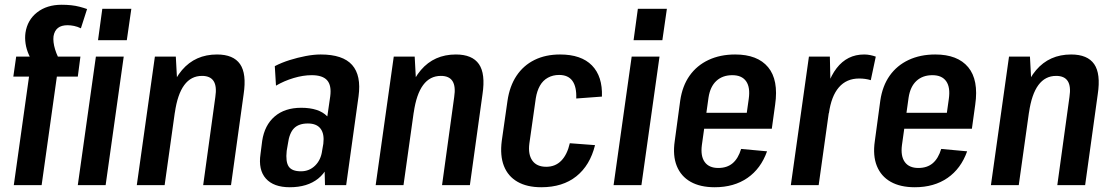

<svg xmlns="http://www.w3.org/2000/svg" viewBox="-20 -778 4679 807"><path d="M102 -456H36L48 -540H161L129 -501Q112 -524 101.5 -547.5Q91 -571 87.5 -594.5Q84 -618 87 -640Q95 -694 136 -726Q177 -758 239 -758Q260 -758 279 -756Q298 -754 315 -749.5Q332 -745 346 -740L320 -659Q306 -666 291.5 -669Q277 -672 264 -672Q238 -672 223.5 -660.5Q209 -649 205 -626Q202 -602 211.5 -570.5Q221 -539 242 -506L173 -540H318L307 -456H219L155 0H38ZM500 -540 424 0H307L383 -540ZM532 -741 513 -609H392L410 -741Z M885 -370Q892 -415 878 -437Q864 -459 829 -459Q783 -459 754.5 -420.5Q726 -382 715 -305L663 -236L671 -289Q689 -418 745 -483.5Q801 -549 892 -549Q961 -549 989 -508.5Q1017 -468 1004 -382L951 0H834ZM631 -540H719L727 -392L672 0H555Z M1341 -187 1368 -373Q1374 -419 1355 -440.5Q1336 -462 1290 -462Q1254 -462 1214 -450Q1174 -438 1140 -418L1135 -500Q1164 -515 1197.5 -525.5Q1231 -536 1265 -542.5Q1299 -549 1328 -549Q1421 -549 1460 -505Q1499 -461 1487 -373L1435 0H1346ZM1198 9Q1130 9 1097.5 -27.5Q1065 -64 1075 -131L1082 -186Q1092 -252 1134.5 -288.5Q1177 -325 1246 -325Q1320 -325 1355 -289.5Q1390 -254 1380 -187L1372 -132Q1363 -64 1317.5 -27.5Q1272 9 1198 9ZM1245 -58Q1280 -58 1304.5 -82Q1329 -106 1334 -145L1339 -174Q1344 -215 1327.5 -237Q1311 -259 1274 -259Q1236 -259 1216 -239Q1196 -219 1190 -173L1185 -144Q1180 -98 1193.5 -78Q1207 -58 1245 -58Z M1889 -370Q1896 -415 1882 -437Q1868 -459 1833 -459Q1787 -459 1758.5 -420.5Q1730 -382 1719 -305L1667 -236L1675 -289Q1693 -418 1749 -483.5Q1805 -549 1896 -549Q1965 -549 1993 -508.5Q2021 -468 2008 -382L1955 0H1838ZM1635 -540H1723L1731 -392L1676 0H1559Z M2255 9Q2195 9 2155 -14Q2115 -37 2098 -80.5Q2081 -124 2089 -186L2113 -354Q2122 -416 2151 -459.5Q2180 -503 2226.5 -526Q2273 -549 2334 -549Q2423 -549 2468 -503Q2513 -457 2510 -372L2402 -364Q2404 -413 2386 -438Q2368 -463 2330 -463Q2304 -463 2283 -451.5Q2262 -440 2249.5 -418Q2237 -396 2232 -365L2205 -175Q2199 -129 2217.5 -103Q2236 -77 2276 -77Q2314 -77 2339 -102.5Q2364 -128 2375 -176L2481 -168Q2460 -83 2402.5 -37Q2345 9 2255 9Z M2752 -540 2676 0H2559L2635 -540ZM2783 -741 2764 -609H2643L2661 -741Z M2984 9Q2923 9 2882.5 -14Q2842 -37 2824.5 -80.5Q2807 -124 2816 -185L2839 -355Q2848 -417 2878.5 -460Q2909 -503 2958 -526Q3007 -549 3070 -549Q3164 -549 3208.5 -495.5Q3253 -442 3238 -338L3224 -237H2919L2929 -304H3140L3114 -270L3127 -362Q3134 -411 3116 -436.5Q3098 -462 3058 -462Q3017 -462 2991 -438Q2965 -414 2958 -368L2930 -168Q2924 -122 2942 -97Q2960 -72 2999 -72Q3036 -72 3059.5 -92Q3083 -112 3095 -152L3204 -142Q3178 -69 3121.5 -30Q3065 9 2984 9Z M3380 -540H3468L3472 -364L3421 0H3304ZM3437 -324Q3452 -434 3496.5 -491.5Q3541 -549 3612 -549Q3625 -549 3637.5 -546.5Q3650 -544 3661 -540L3640 -441Q3618 -448 3591 -448Q3538 -448 3506 -411Q3474 -374 3464 -302Z M3825 9Q3764 9 3723.5 -14Q3683 -37 3665.5 -80.5Q3648 -124 3657 -185L3680 -355Q3689 -417 3719.5 -460Q3750 -503 3799 -526Q3848 -549 3911 -549Q4005 -549 4049.5 -495.5Q4094 -442 4079 -338L4065 -237H3760L3770 -304H3981L3955 -270L3968 -362Q3975 -411 3957 -436.5Q3939 -462 3899 -462Q3858 -462 3832 -438Q3806 -414 3799 -368L3771 -168Q3765 -122 3783 -97Q3801 -72 3840 -72Q3877 -72 3900.5 -92Q3924 -112 3936 -152L4045 -142Q4019 -69 3962.5 -30Q3906 9 3825 9Z M4475 -370Q4482 -415 4468 -437Q4454 -459 4419 -459Q4373 -459 4344.5 -420.5Q4316 -382 4305 -305L4253 -236L4261 -289Q4279 -418 4335 -483.5Q4391 -549 4482 -549Q4551 -549 4579 -508.5Q4607 -468 4594 -382L4541 0H4424ZM4221 -540H4309L4317 -392L4262 0H4145Z"/></svg>

Font: Pathway Extreme Condensed SemiBold
Style: Italic
Weight: 600
Width: 3
Italic angle: -8°
Version: Version 1.001;gftools[0.9.26]